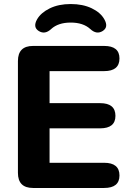

<svg xmlns="http://www.w3.org/2000/svg" viewBox="-20 -933 634 953"><path d="M144 0Q69 0 69 -75V-630Q69 -705 144 -705H497Q573 -705 573 -643Q573 -580 497 -580H226V-421H477Q553 -421 553 -358Q553 -296 477 -296H226V-125H497Q573 -125 573 -62Q573 0 497 0ZM234 -789Q203 -760 172.5 -779Q142 -798 164 -837Q183 -870 227 -891.5Q271 -913 331 -913Q391 -913 435 -892Q479 -871 498 -837Q520 -798 489.5 -779Q459 -760 428 -789Q393 -821 331 -821Q269 -821 234 -789Z"/></svg>

Font: Nunito VF Beta Light
Style: Regular
Weight: 300
Designer: Vernon Adams
Foundry: newtypography
Version: Version 3.001